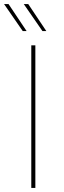

<svg xmlns="http://www.w3.org/2000/svg" viewBox="-35 -925 313 945"><path d="M139 -702V0H119V-702ZM7 -905 96 -772H77L-15 -905ZM104 -905 193 -772H174L82 -905Z"/></svg>

Font: Josefin Sans Thin
Style: Regular
Weight: 250
Designer: Santiago Orozco
Foundry: Typemade
Version: Version 2.000